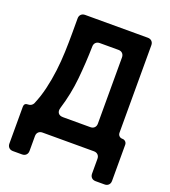

<svg xmlns="http://www.w3.org/2000/svg" viewBox="-152 -810 949 1074"><g transform="rotate(20 322.0 -273.0)"><path d="M17 121V-98Q17 -120 40 -120H42Q51 -120 59 -125Q67 -130 71 -138Q92 -187 105 -242Q118 -297 125 -354Q132 -411 134 -467.5Q136 -524 136 -577V-667Q136 -682 145 -691Q154 -700 169 -700H542Q557 -700 566 -691Q575 -682 575 -667V-147Q575 -135 582.5 -127.5Q590 -120 602 -120Q613 -120 620.5 -112.5Q628 -105 628 -94V121Q628 136 619 145Q610 154 595 154H542Q527 154 518 145Q509 136 509 121V33Q509 18 500 9Q491 0 476 0H170Q155 0 146 9Q137 18 137 33V121Q137 136 128 145Q119 154 104 154H50Q35 154 26 145Q17 136 17 121ZM249 -120H411Q426 -120 435 -129Q444 -138 444 -153V-547Q444 -562 435 -571Q426 -580 411 -580H300Q285 -580 276 -571Q267 -562 267 -547Q265 -450 255.5 -354Q246 -258 217 -164Q211 -144 219.5 -132Q228 -120 249 -120Z"/></g></svg>

Font: Higure Gothic Black
Style: Regular
Weight: 900
Designer: Yoshimichi Ohira
Foundry: Positype
Version: Version 1.000